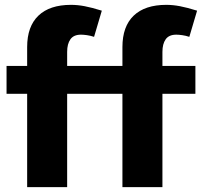

<svg xmlns="http://www.w3.org/2000/svg" viewBox="-20 -772 846 792"><path d="M92 -385H7V-500H92V-578Q92 -663 138.5 -707.5Q185 -752 273 -752Q300 -752 329 -746.5Q358 -741 400 -728L368 -620Q353 -625 338.5 -627Q324 -629 314 -629Q284 -629 270.5 -610Q257 -591 257 -558V-500H393V-385H257V0H92ZM485 -385H400V-500H485V-578Q485 -663 531.5 -707.5Q578 -752 666 -752Q693 -752 722 -746.5Q751 -741 793 -728L761 -620Q746 -625 731.5 -627Q717 -629 707 -629Q677 -629 663.5 -610Q650 -591 650 -558V-500H786V-385H650V0H485ZM247 -500H508V-385H247Z"/></svg>

Font: Moderustic
Style: Bold
Weight: 700
Designer: Tural Alisoy
Foundry: TAFT Foundry
Version: Version 2.120